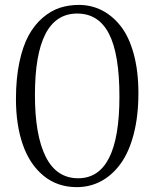

<svg xmlns="http://www.w3.org/2000/svg" viewBox="-20 -748 628 781"><path d="M292 13.2Q213.4 13.2 157 -33.2Q100.6 -79.6 72.8 -159.7Q44.9 -239.7 44.9 -345.2Q44.9 -428.7 58.8 -494.6Q72.8 -560.5 96.4 -603.8Q120.1 -647 153.3 -675.5Q186.5 -704.1 222.9 -716.1Q259.3 -728 300.8 -728Q351.1 -728 394 -706.3Q437 -684.6 470.7 -642.1Q504.4 -599.6 523.7 -529.5Q543 -459.5 543 -369.1Q543 -275.9 523.9 -202.6Q504.9 -129.4 470.9 -82.5Q437 -35.6 391.6 -11.2Q346.2 13.2 292 13.2ZM297.9 -22.9Q465.8 -22.9 465.8 -355Q465.8 -528.3 423.3 -610.6Q380.9 -692.9 293.9 -692.9Q122.1 -692.9 122.1 -361.8Q122.1 -197.8 166 -110.4Q210 -22.9 297.9 -22.9Z"/></svg>

Font: Literata Light
Style: Regular
Weight: 300
Designer: Latin by Veronika Burian and Jose Scaglione. Greek by Irene Vlachou. Cyrillic by Vera Evstafieva.
Foundry: TypeTogether
Version: Version 3.021